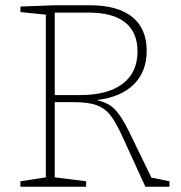

<svg xmlns="http://www.w3.org/2000/svg" viewBox="-20 -713 690 733"><path d="M558 -35 627 -21V0H535L443 -201Q420 -250 400 -275Q380 -300 348.5 -311.5Q317 -323 262 -323H189V-36L309 -21V0H58V-21L155 -36V-657L58 -667V-688L190 -693H322Q429 -693 484.5 -648.5Q540 -604 540 -519Q540 -440 491 -391Q442 -342 349 -331Q395 -321 420 -294Q445 -267 473 -210ZM189 -350H285Q391 -350 448 -393Q505 -436 505 -517Q505 -590 457.5 -627.5Q410 -665 318 -665H189Z"/></svg>

Font: Bitter Pro ExtraLight
Style: Regular
Weight: 275
Designer: Sol Matas, and Bitter project Authors
Foundry: Sol Matas
Version: Version 1.010